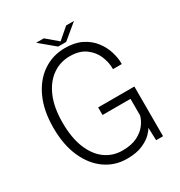

<svg xmlns="http://www.w3.org/2000/svg" viewBox="-199 -995 1069 1141"><g transform="rotate(-30 335.0 -424.0)"><path d="M341 9.5Q259.5 9.5 194.2 -36Q129 -81.5 91 -166.2Q53 -251 53 -368.5Q53 -486 91.8 -570.5Q130.5 -655 197.5 -700.2Q264.5 -745.5 349 -745.5Q416 -745.5 463 -721.8Q510 -698 539 -660.2Q568 -622.5 581.2 -580Q594.5 -537.5 594.5 -500V-494H534V-500Q534 -543 515 -586.8Q496 -630.5 455.2 -659.8Q414.5 -689 349 -689Q283 -689 230 -651.8Q177 -614.5 146.2 -543Q115.5 -471.5 115.5 -368.5Q115.5 -263.5 145 -191.8Q174.5 -120 225.8 -83.2Q277 -46.5 342 -46.5Q405 -46.5 445.5 -67.2Q486 -88 507.8 -118Q529.5 -148 536 -175.5V-289H344V-341H592.5V0H545L542 -87.5Q536.5 -74.5 514 -51.2Q491.5 -28 449.2 -9.2Q407 9.5 341 9.5ZM217 -858H269.5L347 -792.5L423 -858H476.5L374 -773H319Z"/></g></svg>

Font: Epilogue Light
Style: Regular
Weight: 300
Designer: Tyler Finck
Foundry: Etcetera Type Co
Version: Version 2.111; ttfautohint (v1.8.3)